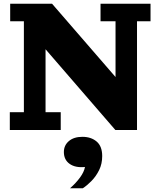

<svg xmlns="http://www.w3.org/2000/svg" viewBox="-20 -702 860 1037"><path d="M603 0 226 -436 261 -682 604 -286ZM33 0V-96H109V-587H35V-682H261L226 -436V-96H308V0ZM603 0 599 -286H604V-587H523V-682H793V-587H720V0ZM358 315Q390 287 412 257Q434 227 439 200Q387 205 356 183Q325 161 325 119Q325 83 352 60Q379 37 425 37Q472 37 502 62.5Q532 88 532 141Q532 183 515.5 216.5Q499 250 474.5 275Q450 300 427 315Z"/></svg>

Font: Montagu Slab 24pt
Style: Bold
Weight: 700
Designer: Florian Karsten
Foundry: Florian Karsten
Version: Version 1.000